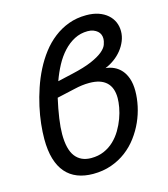

<svg xmlns="http://www.w3.org/2000/svg" viewBox="-106 -780 763 872"><g transform="rotate(-15 275.0 -343.5)"><path d="M251 -455.1Q309.1 -468.3 344 -483.4Q378.9 -498.5 397.7 -513.9Q416.5 -529.3 422.4 -544.7Q428.2 -560.1 428.2 -574.2Q428.2 -583.5 424.6 -592.5Q420.9 -601.6 413.1 -608.4Q405.3 -615.2 393.8 -619.6Q382.3 -624 367.2 -624Q333.5 -624 304.9 -609.1Q276.4 -594.2 252.9 -568.8Q229.5 -543.5 211.4 -509.8Q193.4 -476.1 180.2 -439ZM158.2 -367.2Q147 -317.9 140.9 -275.1Q134.8 -232.4 134.8 -202.1Q134.8 -130.4 160.6 -96.7Q186.5 -63 234.9 -63Q268.6 -63 295.4 -74.7Q322.3 -86.4 342.8 -106Q363.3 -125.5 378.2 -150.6Q393.1 -175.8 402.6 -201.7Q412.1 -227.5 416.5 -252.2Q420.9 -276.9 420.9 -295.9Q420.9 -344.7 393.8 -369.9Q366.7 -395 314 -395Q295.9 -395 278.8 -392.8Q261.7 -390.6 243.2 -386.2ZM402.8 -440.9Q423.8 -439 442.6 -430.2Q461.4 -421.4 475.8 -405Q490.2 -388.7 498.5 -364Q506.8 -339.4 506.8 -306.2Q506.8 -272.5 499 -235.8Q491.2 -199.2 475.6 -164.3Q460 -129.4 436.5 -97.9Q413.1 -66.4 381.8 -42.7Q350.6 -19 311.3 -5.1Q272 8.8 225.1 8.8Q184.1 8.8 151.6 -3.9Q119.1 -16.6 96.7 -42.5Q74.2 -68.4 62.5 -107.9Q50.8 -147.5 50.8 -201.2Q50.8 -233.4 54.9 -272Q59.1 -310.5 68.1 -351.3Q77.1 -392.1 91.1 -433.6Q105 -475.1 124.5 -513.4Q144 -551.8 169.4 -585Q194.8 -618.2 226.6 -642.8Q258.3 -667.5 296.4 -681.6Q334.5 -695.8 379.9 -695.8Q412.1 -695.8 437 -687.3Q461.9 -678.7 479.2 -663.6Q496.6 -648.4 505.4 -628.4Q514.2 -608.4 514.2 -585Q514.2 -561.5 505.1 -539.3Q496.1 -517.1 480.7 -498Q465.3 -479 445.1 -464.4Q424.8 -449.7 402.8 -440.9Z"/></g></svg>

Font: Code New Roman
Style: Italic
Weight: 400
Italic angle: -11°
Monospace: yes
Designer: Sam Radian
Foundry: Code New Roman
Version: Version 1.508 October 19, 2014